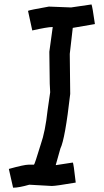

<svg xmlns="http://www.w3.org/2000/svg" viewBox="-20 -871 476 880"><path d="M399.4 -850.6Q403.3 -842.8 415 -760.7L313.5 -743.2L299.8 -624L301.8 -440.4Q278.3 -233.9 256.8 -190.4L235.4 -114.3H237.3L313.5 -126Q316.9 -126 327.1 -34.2Q235.8 -18.6 217.8 -18.6L114.3 -24.4Q66.4 -10.7 40 -10.7L20.5 -96.7Q90.8 -116.2 110.4 -116.2H135.7Q138.7 -116.7 167 -210Q187.5 -267.6 198.2 -366.2L210 -448.2L208 -487.3L206.1 -633.8L221.7 -747.1H219.7Q197.3 -747.1 127.9 -731.4L108.4 -821.3Q115.2 -825.2 204.1 -840.8L305.7 -836.9Z"/></svg>

Font: ww_drahtTSB
Style: Regular
Weight: 400
Designer: Dr. Wolfgang Wiebecke
Version: Version 1.06 May 21, 2010, initial release